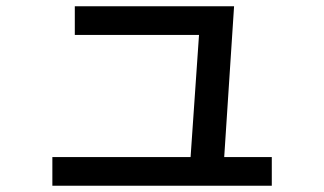

<svg xmlns="http://www.w3.org/2000/svg" viewBox="-20 -588 1040 616"><path d="M588 -34 621 -512 653 -476H220V-568H731L696 -33ZM148 8V-84H852V8Z"/></svg>

Font: M PLUS 1 Code Medium
Style: Regular
Weight: 500
Designer: Coji Morishita
Foundry: UNDERFOREST DESIGN
Version: Version 1.002